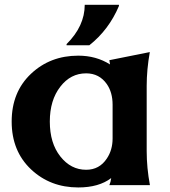

<svg xmlns="http://www.w3.org/2000/svg" viewBox="-20 -782 718 811"><path d="M482.4 -761.7V-756.8Q439.9 -656.2 357.4 -590.8H261.2V-595.7Q337.9 -671.9 337.9 -761.7ZM613.3 0H441.9Q447.8 -13.7 449.7 -29.8Q397.5 9.8 310.5 9.8Q192.4 9.8 111.3 -66.4Q29.3 -143.6 29.3 -268.6Q29.3 -393.6 111.3 -470.7Q192.4 -546.9 310.5 -546.9Q386.2 -546.9 444.8 -509.8Q443.4 -518.6 441.9 -527.8L612.8 -562Q599.6 -487.8 599.6 -419.4V-143.6Q599.6 -73.2 613.3 0ZM343.8 -64.9Q399.9 -64.9 431.2 -112.3Q455.6 -148.4 455.6 -197.3V-339.8Q455.6 -391.6 431.2 -426.8Q399.4 -472.2 343.8 -472.2Q278.3 -472.2 234.9 -416Q190.4 -358.9 190.4 -268.6Q190.4 -177.2 234.9 -121.1Q279.3 -64.9 343.8 -64.9Z"/></svg>

Font: Classica
Style: Bold
Weight: 700
Designer: Wojciech Kalinowski "wmk69" (wmk69@o2.pl)
Foundry: Wojciech Kalinowski "wmk69" (wmk69@o2.pl)
Version: Version 2.1.1; 2021-05-14